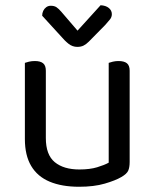

<svg xmlns="http://www.w3.org/2000/svg" viewBox="-20 -700 590 733"><path d="M75 -169V-260H155V-173Q155 -109 189 -81Q223 -53 283 -53Q323 -53 351 -61.5Q379 -70 395 -79V-260H475V-82Q475 -61 469.5 -48.5Q464 -36 443 -24Q421 -11 380 1Q339 13 282 13Q216 13 169.5 -6.5Q123 -26 99 -66.5Q75 -107 75 -169ZM475 -208H395V-460Q400 -462 410.5 -464.5Q421 -467 432 -467Q454 -467 464.5 -458.5Q475 -450 475 -430ZM155 -208H75V-460Q80 -462 90.5 -464.5Q101 -467 113 -467Q134 -467 144.5 -458.5Q155 -450 155 -430ZM215 -654 276 -583 364 -680Q384 -679 395.5 -669.5Q407 -660 407 -646Q407 -635 400 -626Q393 -617 382 -605L319 -541Q309 -531 299 -526Q289 -521 275 -521Q266 -521 257.5 -524Q249 -527 241.5 -533Q234 -539 226 -547L141 -640Q141 -650 145 -658.5Q149 -667 156.5 -672.5Q164 -678 174 -678Q187 -678 195.5 -672.5Q204 -667 215 -654Z"/></svg>

Font: Baloo Paaji 2
Style: Regular
Weight: 400
Designer: Shuchita Grover, Noopur Datye and Ek Type
Foundry: Ek Type
Version: Version 1.700